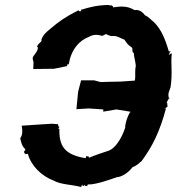

<svg xmlns="http://www.w3.org/2000/svg" viewBox="-20 -743 717 779"><path d="M393 -598C397 -595 408 -608 415 -604L408 -602C416 -606 425 -594 438 -597C455 -599 476 -584 485 -582C494 -569 497 -562 514 -551C521 -545 513 -530 523 -528C524 -508 529 -498 531 -476C526 -450 531 -435 527 -416L469 -412L418 -411L388 -410L362 -417H309L297 -371L290 -300L340 -303L399 -299V-290L452 -299L508 -290C511 -286 509 -288 509 -288C502 -281 499 -280 506 -285C494 -264 487 -236 488 -225C471 -174 444 -140 422 -132C395 -123 367 -114 341 -103C339 -114 332 -107 339 -107C325 -111 331 -112 328 -101C242 -115 219 -150 221 -221C221 -221 212 -216 221 -228C219 -230 222 -230 215 -231C220 -234 214 -232 216 -239L191 -241L142 -238L68 -233C72 -213 72 -196 62 -182C65 -171 68 -148 83 -138C81 -135 83 -127 79 -132C74 -121 78 -130 78 -130C77 -118 82 -122 84 -117C84 -118 93 -118 93 -119C106 -70 149 -29 196 -11C228 7 270 5 310 16C309 8 314 10 313 4C313 13 322 14 322 6C326 16 333 8 337 14C333 5 330 13 335 7C347 1 347 7 340 6C379 3 418 -12 454 -24C472 -25 499 -40 517 -64C538 -73 541 -79 555 -90C599 -150 628 -208 654 -305C645 -297 659 -306 647 -301C659 -310 650 -305 657 -308C663 -312 657 -316 659 -325C653 -320 660 -333 656 -327L667 -347C669 -342 668 -343 666 -343C659 -363 667 -373 672 -389C681 -447 672 -485 677 -526C665 -525 673 -518 664 -523C675 -529 661 -526 673 -535C660 -535 665 -535 665 -534C650 -586 634 -624 604 -654C591 -663 585 -674 568 -681C559 -695 543 -705 526 -702C495 -721 466 -717 438 -713C439 -716 443 -715 429 -723C426 -717 422 -714 431 -718C427 -717 423 -718 425 -723C374 -722 347 -715 308 -703C317 -706 301 -704 311 -698C298 -695 295 -702 301 -704C292 -701 296 -696 296 -700C248 -676 219 -656 184 -626C171 -615 157 -605 148 -583C152 -572 138 -572 130 -554C138 -551 131 -537 127 -531C113 -510 109 -512 116 -492C116 -483 115 -473 115 -463L199 -464L253 -475C258 -478 251 -471 252 -477C255 -485 257 -488 259 -479C266 -540 303 -580 340 -593C358 -604 375 -603 393 -598Z"/></svg>

Font: Asimov Print
Style: DIt
Weight: 250
Width: 0
Designer: Google
Version: Version 2.000980: 2014